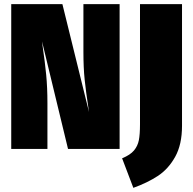

<svg xmlns="http://www.w3.org/2000/svg" viewBox="-20 -716 928 923"><path d="M555 0H307L182 -517L185 -493Q196 -419 202 -357Q208 -295 208 -220V0H34V-696H280L408 -177L405 -197Q393 -276 387 -333Q381 -390 381 -467V-696H555ZM855 -111Q855 -21 822 38Q789 97 738.5 130Q688 163 621 187L567 45Q606 29 624 7.5Q642 -14 647.5 -42Q653 -70 653 -118V-696H855Z"/></svg>

Font: Fira Sans Condensed Black
Style: Regular
Weight: 900
Width: 3
Designer: Carrois Corporate & Edenspiekermann AG
Foundry: Carrois Corporate GbR & Edenspiekermann AG
Version: Version 4.203